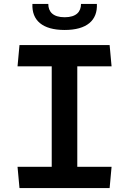

<svg xmlns="http://www.w3.org/2000/svg" viewBox="-20 -960 660 980"><path d="M79.5 0H539.5L549.5 -108.5H374.5V-621.5H549.5L539.5 -730H79.5L69.5 -621.5H244V-108.5H69.5ZM145.5 -940C141.5 -856 197 -807 310 -807C423 -807 478.5 -856 474.5 -940H393.5C393.5 -900 369.5 -872 310 -872C250.5 -872 226.5 -900 226.5 -940Z"/></svg>

Font: Monaspace Argon SemiBold
Style: Regular
Weight: 600
Designer: Riley Cran & the Lettermatic Team
Foundry: Lettermatic
Version: Version 1.000 (Monaspace Argon)